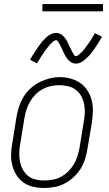

<svg xmlns="http://www.w3.org/2000/svg" viewBox="-20 -923 540 951"><path d="M198 8Q171 8 144 2Q117 -4 95.5 -19.5Q74 -35 60.5 -57.5Q47 -80 40.5 -106Q34 -132 35 -160Q36 -188 41 -215L62 -345Q66 -371 74.5 -396Q83 -421 97 -444Q111 -467 131.5 -485.5Q152 -504 176 -516Q200 -528 225.5 -534.5Q251 -541 277 -541Q304 -541 331 -533.5Q358 -526 379 -511Q400 -496 414 -473.5Q428 -451 434.5 -425Q441 -399 440 -370.5Q439 -342 435 -315L413 -185Q409 -159 401 -134Q393 -109 378.5 -86Q364 -63 343.5 -44.5Q323 -26 299 -13.5Q275 -1 249 3.5Q223 8 198 8ZM199 -29Q220 -29 241.5 -33Q263 -37 282.5 -47.5Q302 -58 318 -74Q334 -90 345.5 -109Q357 -128 363.5 -149Q370 -170 374 -191L395 -321Q399 -343 400 -365Q401 -387 396.5 -408Q392 -429 382 -447.5Q372 -466 355 -478.5Q338 -491 317 -496Q296 -501 274 -501Q253 -501 232 -496.5Q211 -492 191.5 -481.5Q172 -471 156 -455Q140 -439 129 -420Q118 -401 111.5 -380.5Q105 -360 101 -339L80 -209Q76 -187 75.5 -165Q75 -143 79 -122.5Q83 -102 93 -83.5Q103 -65 119 -52Q135 -39 156 -34Q177 -29 199 -29ZM357 -608Q350 -608 344.5 -609.5Q339 -611 334 -613.5Q329 -616 324.5 -620Q320 -624 316.5 -628Q313 -632 309.5 -637Q306 -642 303.5 -647Q301 -652 298 -657Q295 -662 293 -667Q291 -672 288.5 -677.5Q286 -683 283 -688.5Q280 -694 277.5 -699.5Q275 -705 272.5 -709Q270 -713 266.5 -718.5Q263 -724 258 -724Q253 -724 249.5 -721.5Q246 -719 242.5 -716.5Q239 -714 235.5 -710.5Q232 -707 227.5 -702Q223 -697 222 -696Q221 -695 219 -692Q217 -689 214.5 -686Q212 -683 209.5 -680Q207 -677 204.5 -673.5Q202 -670 199.5 -666Q197 -662 194 -658Q191 -654 188 -649.5Q185 -645 182 -640Q179 -635 176 -630Q173 -625 170 -620Q167 -615 163 -609L129 -627Q135 -639 141 -648.5Q147 -658 153 -667Q159 -676 164.5 -684Q170 -692 175 -699Q180 -706 185 -712Q190 -718 195 -723.5Q200 -729 208 -736.5Q216 -744 223 -748.5Q230 -753 239 -756.5Q248 -760 257 -760Q264 -760 269.5 -758.5Q275 -757 280 -754.5Q285 -752 289.5 -748Q294 -744 297.5 -740Q301 -736 304.5 -731.5Q308 -727 310.5 -722Q313 -717 315.5 -711.5Q318 -706 320.5 -701Q323 -696 325.5 -690.5Q328 -685 331 -679.5Q334 -674 336.5 -669Q339 -664 341.5 -659.5Q344 -655 347.5 -650Q351 -645 356 -645Q360 -645 364 -647.5Q368 -650 371 -652.5Q374 -655 378 -658.5Q382 -662 386.5 -666.5Q391 -671 392 -672.5Q393 -674 395 -676.5Q397 -679 399.5 -682Q402 -685 404.5 -688.5Q407 -692 409.5 -695.5Q412 -699 414.5 -702.5Q417 -706 420 -710.5Q423 -715 426 -719Q429 -723 432 -728Q435 -733 438 -738Q441 -743 444 -748.5Q447 -754 450 -759L485 -741Q479 -730 473 -720Q467 -710 461 -701Q455 -692 449.5 -684Q444 -676 439 -669Q434 -662 429 -656Q424 -650 419 -645Q414 -640 406 -632.5Q398 -625 391 -620Q384 -615 375 -611.5Q366 -608 357 -608ZM190 -867V-903H490V-867Z"/></svg>

Font: Iosevka Curly XLtObl
Style: Regular
Weight: 200
Italic angle: -9°
Monospace: yes
Designer: Belleve Invis
Foundry: Belleve Invis
Version: Version 11.1.0; ttfautohint (v1.8.3)